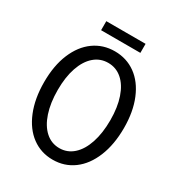

<svg xmlns="http://www.w3.org/2000/svg" viewBox="-188 -915 976 1050"><g transform="rotate(30 300.0 -389.5)"><path d="M176 -791H424V-734H176ZM48 -333Q48 -437 80 -513.5Q112 -590 169 -631Q226 -672 300 -672Q374 -672 431 -631Q488 -590 520 -513Q552 -436 552 -333Q552 -229 520 -150.5Q488 -72 431 -30Q374 12 300 12Q226 12 169 -30Q112 -72 80 -150.5Q48 -229 48 -333ZM466 -333Q466 -414 445.5 -474Q425 -534 387.5 -566.5Q350 -599 300 -599Q250 -599 212.5 -566.5Q175 -534 154.5 -474Q134 -414 134 -333Q134 -251 154.5 -189.5Q175 -128 212.5 -94.5Q250 -61 300 -61Q350 -61 387.5 -94.5Q425 -128 445.5 -189.5Q466 -251 466 -333Z"/></g></svg>

Font: Office Code Pro
Style: Regular
Weight: 400
Designer: Nathan Rutzky & Paul D. Hunt
Foundry: Adobe Systems Incorporated
Version: Version 1.004